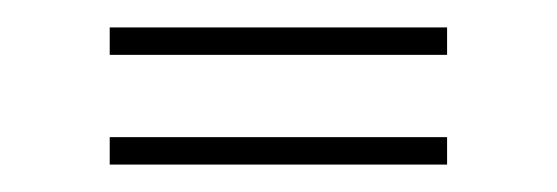

<svg xmlns="http://www.w3.org/2000/svg" viewBox="-20 -475 406 140"><path d="M60 -435V-455H306V-435ZM60 -355V-375H306V-355Z"/></svg>

Font: Big Shoulders Stencil Thin
Style: Regular
Weight: 100
Designer: Patric King
Foundry: XO Type Co
Version: Version 2.001